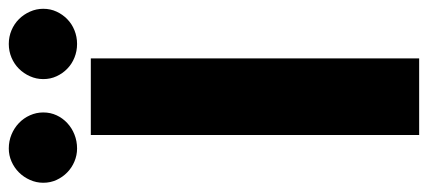

<svg xmlns="http://www.w3.org/2000/svg" viewBox="-318 -668 950 426"><g transform="rotate(-90 157.0 -455.0)"><path d="M240.5 0H70.5V-728.5H240.5ZM350.5 -834Q350.5 -818 344.2 -804.5Q338 -791 327.5 -780.8Q317 -770.5 302.8 -764.8Q288.5 -759 272.5 -759Q256.5 -759 242.2 -764.8Q228 -770.5 217.5 -780.8Q207 -791 200.8 -804.5Q194.5 -818 194.5 -834Q194.5 -849.5 200.8 -863.5Q207 -877.5 217.5 -888Q228 -898.5 242.2 -904.5Q256.5 -910.5 272.5 -910.5Q288.5 -910.5 302.8 -904.5Q317 -898.5 327.5 -888Q338 -877.5 344.2 -863.5Q350.5 -849.5 350.5 -834ZM120.5 -834Q120.5 -818 114.2 -804.5Q108 -791 97 -780.8Q86 -770.5 71.5 -764.8Q57 -759 40.5 -759Q25.5 -759 11.8 -764.8Q-2 -770.5 -12.5 -780.8Q-23 -791 -29.2 -804.5Q-35.5 -818 -35.5 -834Q-35.5 -849.5 -29.2 -863.5Q-23 -877.5 -12.5 -888Q-2 -898.5 11.8 -904.5Q25.5 -910.5 40.5 -910.5Q57 -910.5 71.5 -904.5Q86 -898.5 97 -888Q108 -877.5 114.2 -863.5Q120.5 -849.5 120.5 -834Z"/></g></svg>

Font: Lato
Style: Regular
Weight: 900
Designer: Lukasz Dziedzic with Adam Twardoch and Botio Nikoltchev
Foundry: tyPoland Lukasz Dziedzic
Version: Version 2.010; 2014-09-01; http://www.latofonts.com/; ttfaut